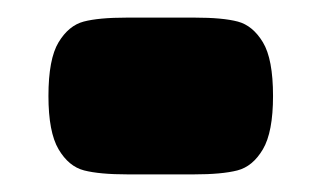

<svg xmlns="http://www.w3.org/2000/svg" viewBox="-20 -640 365 218"><path d="M35 -531Q35 -573 46.5 -592Q58 -611 75 -615.5Q92 -620 124 -620H201Q233 -620 250 -615.5Q267 -611 278.5 -592Q290 -573 290 -531Q290 -490 278.5 -470.5Q267 -451 249.5 -446.5Q232 -442 200 -442H125Q93 -442 75.5 -446.5Q58 -451 46.5 -470.5Q35 -490 35 -531Z"/></svg>

Font: Fredoka One
Style: Regular
Weight: 400
Designer: Milena B. Brandão, Ben Nathan
Version: Version 2.000; ttfautohint (v1.5.33-1714) -l 8 -r 50 -G 200 